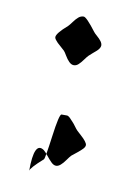

<svg xmlns="http://www.w3.org/2000/svg" viewBox="-60 -546 380 534"><g transform="rotate(10 130.0 -279.5)"><path d="M59 -55Q59 -63 94 -94Q97 -97 105.5 -161Q114 -225 120.5 -225Q127 -225 136 -225Q138 -225 141 -223Q144 -221 147.5 -217Q151 -213 154.5 -209.5Q158 -206 163 -199Q168 -192 172 -188Q175 -185 183.5 -177.5Q192 -170 197 -163.5Q202 -157 202 -153Q202 -148 197 -142.5Q192 -137 182 -129Q172 -121 167 -117Q163 -113 156 -103Q149 -93 142.5 -87.5Q136 -82 130 -82Q123 -82 116 -89Q109 -96 101.5 -105.5Q94 -115 89 -119Q59 -140 59 -55ZM66 -434Q66 -445 96 -471Q100 -475 106.5 -484Q113 -493 119.5 -498.5Q126 -504 134 -504Q142 -504 170 -467Q172 -464 179.5 -457.5Q187 -451 191.5 -445Q196 -439 196 -433Q196 -429 193 -424.5Q190 -420 186.5 -417Q183 -414 176 -408Q169 -402 166 -399Q162 -395 155.5 -386Q149 -377 143 -371.5Q137 -366 130 -366Q123 -366 116.5 -372.5Q110 -379 104.5 -388.5Q99 -398 96 -401Q92 -405 85.5 -410.5Q79 -416 75.5 -419.5Q72 -423 69 -427Q66 -431 66 -434Z"/></g></svg>

Font: OFL Sorts Mill Goudy TT
Style: Regular
Weight: 500
Version: Version 003.000